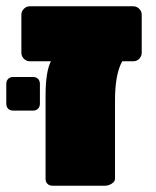

<svg xmlns="http://www.w3.org/2000/svg" viewBox="-43 -591 496 611"><path d="M408 -544V-423Q408 -413 400.5 -404.5Q393 -396 381 -396H346Q323 -355 323 -272V-22Q323 -13 312.5 -6.5Q302 0 291 0H124Q114 0 108 -6Q102 -12 102 -22V-286Q102 -363 119 -396H52Q41 -396 33 -404Q25 -412 25 -423V-544Q25 -555 33 -563Q41 -571 52 -571H381Q392 -571 400 -563Q408 -555 408 -544ZM-23 -261V-324Q-23 -334 -17 -340Q-11 -346 -1 -346H62Q72 -346 78 -340Q84 -334 84 -324V-261Q84 -251 78 -245Q72 -239 62 -239H-1Q-11 -239 -17 -245Q-23 -251 -23 -261Z"/></svg>

Font: Rubik
Style: Regular
Weight: 900
Designer: Hubert & Fischer
Foundry: Hubert & Fischer
Version: Version 1.100